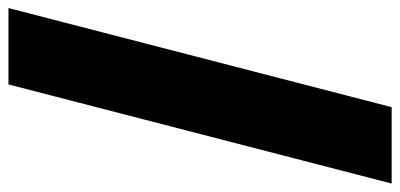

<svg xmlns="http://www.w3.org/2000/svg" viewBox="-272 -576 968 465"><g transform="rotate(90 212.5 -344.0)"><path d="M0 120 240 -808H425L185 120Z"/></g></svg>

Font: Encode Sans Condensed Thin ExtraBold
Style: Regular
Weight: 800
Version: Version 3.002